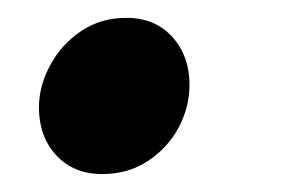

<svg xmlns="http://www.w3.org/2000/svg" viewBox="-20 -507 331 215"><path d="M94.5 -312.1Q62.5 -312.1 43.1 -333Q23.6 -354 23.6 -386.6Q23.6 -410.8 36.2 -434Q48.8 -457.3 70.7 -472.1Q92.6 -487 121.7 -487Q153.8 -487 173 -465.6Q192.2 -444.2 192.2 -412.1Q192.2 -387.1 180.1 -364.3Q168 -341.6 145.8 -326.8Q123.6 -312.1 94.5 -312.1Z"/></svg>

Font: Source Sans Variable
Style: Italic
Weight: 200
Italic angle: -11°
Designer: Paul D. Hunt
Foundry: Adobe Systems Incorporated
Version: Version 3.006;hotconv 1.0.111;makeotfexe 2.5.65597